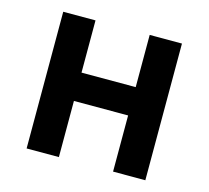

<svg xmlns="http://www.w3.org/2000/svg" viewBox="-85 -654 819 753"><g transform="rotate(15 324.0 -277.5)"><path d="M83 0V-555H214V-343H434V-555H565V0H434V-228H214V0Z"/></g></svg>

Font: Noto Sans TC SemiBold
Style: Regular
Weight: 600
Designer: Ryoko NISHIZUKA  (kana, bopomofo & ideographs); Paul D. Hunt (Latin, Greek & Cyrillic); Sandoll Communications , Soo-you
Foundry: Adobe
Version: Version 2.004-H2;hotconv 1.0.118;makeotfexe 2.5.65603